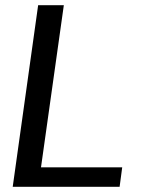

<svg xmlns="http://www.w3.org/2000/svg" viewBox="-20 -720 553 740"><path d="M451 -75 441 0H29L127 -700H226L138 -75Z"/></svg>

Font: Krub Medium
Style: Italic
Weight: 500
Italic angle: -8°
Designer: Ekaluck Peanpanawate
Foundry: Cadson Demak Co.,Ltd.
Version: Version 1.000; ttfautohint (v1.6)